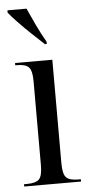

<svg xmlns="http://www.w3.org/2000/svg" viewBox="-55 -798 387 831"><g transform="rotate(-5 139.0 -383.0)"><path d="M16 0V-10H29Q67 -10 81.5 -24.5Q96 -39 96 -86V-451Q96 -496 82 -511Q68 -526 31 -526H23V-536H185V-86Q185 -40 199 -25Q213 -10 251 -10H263V0ZM159 -606Q136 -627 106 -655.5Q76 -684 49.5 -711.5Q23 -739 10 -756V-766H93Q108 -732 127 -692Q146 -652 167 -616V-606Z"/></g></svg>

Font: Noto Serif Display Condensed
Style: Regular
Weight: 400
Width: 3
Designer: Monotype Design Team
Foundry: Monotype Imaging Inc.
Version: Version 2.009